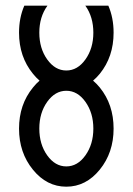

<svg xmlns="http://www.w3.org/2000/svg" viewBox="-20 -665 479 694"><path d="M219.7 -63.5Q260.3 -63.5 288.8 -103.5Q317.4 -143.6 317.4 -200.2Q317.4 -256.8 288.8 -296.9Q260.3 -336.9 219.7 -336.9Q179.2 -336.9 150.6 -296.9Q122.1 -256.8 122.1 -200.2Q122.1 -143.6 150.6 -103.5Q179.2 -63.5 219.7 -63.5ZM219.7 9.8Q148.9 9.8 98.9 -51.8Q48.8 -113.3 48.8 -200.2Q48.8 -287.1 99.1 -348.6Q110.4 -362.8 123 -373.5Q110.4 -384.3 99.1 -398.4Q48.8 -460 48.8 -546.9Q48.8 -600.6 67.9 -644.5H151.4L150.9 -643.6Q122.1 -603.5 122.1 -546.9Q122.1 -490.2 150.6 -450.2Q179.2 -410.2 219.7 -410.2Q260.3 -410.2 288.8 -450.2Q317.4 -490.2 317.4 -546.9Q317.4 -603.5 289.1 -643.6L288.1 -644.5H371.6Q390.6 -600.6 390.6 -546.9Q390.6 -460 340.8 -398.4Q329.1 -384.3 316.4 -373.5Q329.1 -362.8 340.8 -348.6Q390.6 -287.1 390.6 -200.2Q390.6 -113.3 340.6 -51.8Q290.5 9.8 219.7 9.8Z"/></svg>

Font: Catrinity
Style: Regular
Weight: 400
Designer: Alexander Lange
Foundry: High-Logic / Made with FontCreator
Version: Version 2.090;May 20, 2024;FontCreator 15.0.0.2974 64-bit